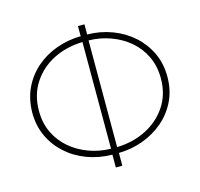

<svg xmlns="http://www.w3.org/2000/svg" viewBox="-107 -856 1014 972"><g transform="rotate(-15 400.0 -370.5)"><path d="M383 0V-67Q313 -68 251.5 -91Q190 -114 144 -155.5Q98 -197 72 -253Q46 -309 46 -377Q47 -449 74 -505.5Q101 -562 147.5 -602.5Q194 -643 255 -665Q316 -687 383 -688V-741H417V-688Q486 -687 547 -664Q608 -641 654.5 -599.5Q701 -558 727.5 -502Q754 -446 754 -377Q754 -306 726.5 -249.5Q699 -193 651.5 -152.5Q604 -112 543.5 -90Q483 -68 417 -67V0ZM384 -98V-657Q300 -655 231.5 -620.5Q163 -586 122 -523.5Q81 -461 81 -377Q81 -313 105.5 -262Q130 -211 172.5 -175Q215 -139 269.5 -119Q324 -99 384 -98ZM416 -98Q500 -100 569 -135Q638 -170 679 -232Q720 -294 720 -377Q720 -441 695.5 -492.5Q671 -544 628.5 -580Q586 -616 531 -636Q476 -656 416 -657Z"/></g></svg>

Font: Raleway ExtraLight
Style: Regular
Weight: 200
Designer: Matt McInerney, Pablo Impallari, Rodrigo Fuenzalida
Foundry: Matt McInerney, Pablo Impallari, Rodrigo Fuenzalida
Version: Version 4.026